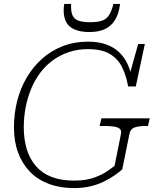

<svg xmlns="http://www.w3.org/2000/svg" viewBox="-20 -940 797 977"><path d="M101 -292Q101 -344 110.5 -393.5Q120 -443 138.5 -488Q157 -533 185 -570Q213 -607 249.5 -633.5Q286 -660 330.5 -675Q375 -690 428 -690Q497 -690 538 -666Q579 -642 600.5 -599.5Q622 -557 632 -500H671L717 -716H683L634 -540L651 -543Q644 -582 628 -616Q612 -650 585.5 -675Q559 -700 520 -714Q481 -728 428 -728Q358 -728 299 -705Q240 -682 194 -641Q148 -600 116 -545.5Q84 -491 67.5 -426.5Q51 -362 51 -292Q51 -220 72 -163.5Q93 -107 132 -66.5Q171 -26 228 -4.5Q285 17 356 17Q404 17 442.5 7.5Q481 -2 511.5 -17.5Q542 -33 565 -49Q588 -65 602 -78L639 -260Q644 -284 665 -291.5Q686 -299 722 -299H733L742 -338H496L487 -299H510Q539 -299 559.5 -296Q580 -293 589.5 -284.5Q599 -276 596 -261L563 -96Q553 -88 527.5 -70Q502 -52 460 -36.5Q418 -21 356 -21Q291 -21 243 -39.5Q195 -58 163.5 -94Q132 -130 116.5 -180Q101 -230 101 -292ZM435 -777Q482 -777 514 -792Q546 -807 565.5 -838.5Q585 -870 591 -920H557Q548 -883 534.5 -862.5Q521 -842 498.5 -834.5Q476 -827 438 -827Q398 -827 376.5 -836Q355 -845 347.5 -865.5Q340 -886 342 -920H307Q305 -910 304.5 -902Q304 -894 304 -886Q304 -852 317 -827.5Q330 -803 359.5 -790Q389 -777 435 -777Z"/></svg>

Font: Roboto Serif 20pt Thin
Style: Italic
Weight: 250
Italic angle: -10°
Version: Version 1.007